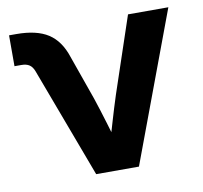

<svg xmlns="http://www.w3.org/2000/svg" viewBox="-64 -584 691 652"><g transform="rotate(-10 282.0 -258.0)"><path d="M216.8 0 74.7 -379.9Q68.8 -395.5 58.6 -402.3Q48.3 -409.2 30.8 -409.2H7.3V-515.6H32.2Q102.1 -515.6 141.8 -490Q181.6 -464.4 200.2 -407.2L254.4 -253.9Q269 -210 282.2 -165.8Q295.4 -121.6 308.6 -77.1H276.4Q289.6 -121.6 302.5 -165.8Q315.4 -210 329.6 -253.9L417.5 -515.6H556.6L364.3 0Z"/></g></svg>

Font: Inter Cardless Display
Style: Bold
Weight: 700
Designer: Rasmus Andersson
Foundry: rsms
Version: Version 4.001;git-9221beed3